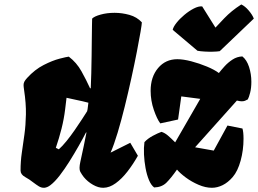

<svg xmlns="http://www.w3.org/2000/svg" viewBox="-20 -846 1177 875"><path d="M181.6 9.8Q168.5 10.3 156.7 2.9Q145 -4.4 130.9 -15.1Q115.2 -27.8 94.5 -39.3Q73.7 -50.8 73.7 -68.8Q73.7 -111.3 79.6 -151.1Q85.4 -190.9 91.3 -233.2Q97.2 -275.4 98.1 -324.7Q99.1 -374 89.8 -435.5Q87.4 -451.7 87.4 -458.5Q87.4 -466.3 90.8 -473.4Q94.2 -480.5 103.5 -490.7Q138.7 -529.3 179 -549.8Q219.2 -570.3 251.5 -578.6Q283.7 -586.9 293.5 -587.9Q329.1 -561 351.3 -521Q373.5 -481 390.6 -443.4L393.6 -444.3Q395 -473.1 396 -512Q397 -550.8 397.5 -591.8Q397.9 -632.8 398.4 -669.2Q398.9 -705.6 399.2 -730.5Q399.4 -755.4 399.9 -761.2Q409.7 -771.5 438.5 -779.5Q467.3 -787.6 502.4 -787.6Q536.1 -787.6 570.1 -778.1Q604 -768.6 626.5 -744.1Q626.5 -736.8 620.4 -700.4Q614.3 -664.1 603.5 -609.1Q592.8 -554.2 578.6 -489.7Q564.5 -425.3 548.6 -360.8Q532.7 -296.4 516.1 -241.2Q499.5 -186 483.9 -150.4L573.7 -195.3L608.4 -136.2Q586.4 -97.2 560.8 -64.2Q535.2 -31.2 507.3 -11Q479.5 9.3 451.2 9.8Q428.7 10.3 403.8 -3.9Q378.9 -18.1 361.8 -39.1Q353 -50.3 345.9 -63.2Q338.9 -76.2 346.2 -108.9Q356 -152.3 361.6 -180.2Q367.2 -208 374 -241.7L372.1 -242.7Q358.4 -215.8 338.6 -180.9Q318.8 -146 296.6 -110.6Q274.4 -75.2 252 -46.1Q229.5 -17.1 209.5 -2Q195.3 8.8 181.6 9.8ZM248 -165.5Q263.7 -179.2 282.7 -202.6Q301.8 -226.1 320.3 -252.9Q338.9 -279.8 354 -303Q369.1 -326.2 377 -338.9Q378.4 -345.7 378.7 -346.2Q378.9 -346.7 379.6 -352.1Q380.4 -357.4 382.8 -377.9Q354.5 -385.3 330.3 -390.1Q306.2 -395 283.2 -400.4L276.9 -348.1Q271.5 -303.7 260.5 -260Q249.5 -216.3 234.4 -172.4ZM945.8 9.8Q916.5 9.8 884.8 -3.9Q853 -17.6 826.9 -36.9Q800.8 -56.2 786.6 -73.2Q759.3 -34.2 738.3 -13.4Q717.3 7.3 682.6 8.3Q668.9 -1.5 658.9 -25.4Q648.9 -49.3 643.3 -80.1Q637.7 -110.8 636.2 -142.1Q634.8 -173.3 638.2 -198.2Q652.8 -214.4 676.5 -227.1Q700.2 -239.7 715.8 -245.1Q730.5 -240.7 744.6 -228.8Q758.8 -216.8 778.3 -197.3L892.6 -395.5L806.2 -406.7L791.5 -301.3L710.4 -283.7Q695.3 -303.7 680.9 -345.7Q666.5 -387.7 666.5 -432.1Q666.5 -495.6 700.4 -535.9Q734.4 -576.2 788.1 -576.2Q814.9 -576.2 851.6 -566.7Q888.2 -557.1 922.9 -542.7Q957.5 -528.3 977.5 -513.2Q987.8 -526.4 1003.4 -543.7Q1019 -561 1039.6 -574.5Q1060.1 -587.9 1084.5 -588.9Q1104.5 -573.2 1115 -541Q1125.5 -508.8 1125.5 -473.1Q1125.5 -445.3 1120.1 -424.1Q1114.7 -402.8 1109.4 -393.1Q1103 -389.2 1096.4 -386.7Q1089.8 -384.3 1081.5 -384.3Q1074.2 -384.3 1059.6 -387.7L869.1 -174.8L954.1 -159.7L1016.6 -273.9L1085 -260.3Q1087.4 -252 1088.6 -240.5Q1089.8 -229 1089.8 -213.4Q1089.8 -162.1 1076.7 -114Q1063.5 -65.9 1040.5 -39.1Q1019 -14.2 994.6 -2.2Q970.2 9.8 945.8 9.8ZM981.4 -612.8Q969.7 -610.8 950.2 -610.4Q930.7 -609.9 911.4 -611.1Q892.1 -612.3 879.9 -614.7L767.1 -710Q769.5 -723.1 784.2 -741.7Q798.8 -760.3 820.1 -778.1Q841.3 -795.9 863 -807.1Q884.8 -818.4 901.4 -816.9L961.9 -720.2Q985.4 -745.6 1002.2 -762.9Q1019 -780.3 1036.9 -794.9Q1054.7 -809.6 1079.6 -825.7Q1096.7 -817.9 1113.5 -798.1Q1130.4 -778.3 1136.7 -761.2Z"/></svg>

Font: Fruktur
Style: Italic
Weight: 400
Italic angle: -8°
Designer: Viktoriya Grabowska, Eben Sorkin
Foundry: Viktoriya Grabowska
Version: Version 1.008; ttfautohint (v1.8.4.7-5d5b)